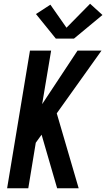

<svg xmlns="http://www.w3.org/2000/svg" viewBox="-20 -1005 567 1025"><path d="M18 0 140 -735H253L205 -449L394 -735H522L283 -400L400 0H285L211 -255L202 -286L171 -243L131 0ZM278 -799 172 -930 249 -980 335 -857 461 -985 527 -925 375 -799Z"/></svg>

Font: Iosevka SS04
Style: Bold Italic
Weight: 700
Italic angle: -9°
Monospace: yes
Designer: Belleve Invis
Foundry: Belleve Invis
Version: Version 19.0.0; ttfautohint (v1.8.4)